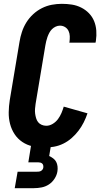

<svg xmlns="http://www.w3.org/2000/svg" viewBox="-20 -763 540 1003"><path d="M212 8Q181 8 151 1.5Q121 -5 96.5 -21.5Q72 -38 56 -62.5Q40 -87 32.5 -116Q25 -145 25.5 -176.5Q26 -208 31 -240L82 -545Q86 -570 94.5 -596Q103 -622 117.5 -645.5Q132 -669 153 -688.5Q174 -708 199 -720.5Q224 -733 250.5 -738Q277 -743 303 -743Q330 -743 355.5 -739Q381 -735 404 -723.5Q427 -712 444.5 -694Q462 -676 471.5 -653Q481 -630 483 -603.5Q485 -577 481 -550L479 -540H342L343 -544Q345 -559 344.5 -574Q344 -589 338 -601.5Q332 -614 320 -621.5Q308 -629 293 -629Q282 -629 271 -624Q260 -619 251.5 -610.5Q243 -602 237.5 -591.5Q232 -581 228 -570Q224 -559 221.5 -548Q219 -537 217 -526L166 -221Q164 -208 163 -195Q162 -182 163.5 -170Q165 -158 168.5 -146Q172 -134 179 -125Q186 -116 197.5 -111Q209 -106 222 -106Q239 -106 255.5 -116Q272 -126 283 -141Q294 -156 301 -172.5Q308 -189 313 -206L437 -171Q429 -147 417.5 -124Q406 -101 390 -80Q374 -59 354 -41.5Q334 -24 310.5 -12.5Q287 -1 261.5 3.5Q236 8 212 8ZM57 220 72 134H172Q177 134 182.5 133.5Q188 133 193 130.5Q198 128 201.5 123.5Q205 119 206 114Q207 108 206 102Q205 96 201 92Q197 88 191.5 86.5Q186 85 180 85H128L159 -106H263L237 52Q248 57 258 64.5Q268 72 273.5 82.5Q279 93 280.5 106Q282 119 280 132Q277 152 265 170.5Q253 189 235.5 200.5Q218 212 197.5 216Q177 220 157 220Z"/></svg>

Font: Iosevka Heavy
Style: Italic
Weight: 900
Italic angle: -9°
Monospace: yes
Designer: Belleve Invis
Foundry: Belleve Invis
Version: Version 32.5.0; ttfautohint (v1.8.4)